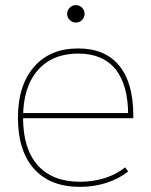

<svg xmlns="http://www.w3.org/2000/svg" viewBox="-20 -719 588 749"><path d="M292 10Q176 10 113 -60Q50 -130 50 -260Q50 -386 112.5 -458Q175 -530 285 -530Q390 -530 445 -463Q500 -396 500 -268Q500 -264 500 -263Q500 -262 500 -258H60V-278H490L480 -268Q480 -388 430.5 -449Q381 -510 285 -510Q184 -510 127 -444.5Q70 -379 70 -260Q70 -138 127.5 -74Q185 -10 292 -10Q343 -10 388 -24Q433 -38 468 -66L480 -50Q443 -21 394.5 -5.5Q346 10 292 10ZM276 -631Q262 -631 252 -641Q242 -651 242 -665Q242 -679 252 -689Q262 -699 276 -699Q290 -699 300 -689Q310 -679 310 -665Q310 -651 300 -641Q290 -631 276 -631Z"/></svg>

Font: M PLUS 2 Thin
Style: Regular
Weight: 100
Designer: Coji Morishita
Foundry: UNDERFOREST DESIGN
Version: Version 1.001